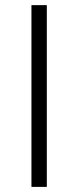

<svg xmlns="http://www.w3.org/2000/svg" viewBox="-20 -731 306 751"><path d="M163.1 0H103V-710.9H163.1Z"/></svg>

Font: RobotoInd Light
Style: Regular
Weight: 300
Designer: Google
Version: Version 2.001151; 2014